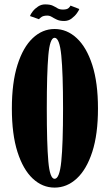

<svg xmlns="http://www.w3.org/2000/svg" viewBox="-20 -843 493 874"><path d="M228.5 11Q173 11 129 -30.2Q85 -71.5 59.5 -151.5Q34 -231.5 34 -349Q34 -467 59.5 -547.5Q85 -628 129 -669.5Q173 -711 228.5 -711Q284.5 -711 329.2 -669.5Q374 -628 400 -547.5Q426 -467 426 -349Q426 -231.5 400 -151.5Q374 -71.5 329.2 -30.2Q284.5 11 228.5 11ZM228.5 -29Q251 -29 259 -108.5Q267 -188 267 -349Q267 -510 259 -590.5Q251 -671 228.5 -671Q207 -671 200 -590.5Q193 -510 193 -349Q193 -188 200 -108.5Q207 -29 228.5 -29ZM272 -747.5Q251.5 -747.5 238.5 -753.8Q225.5 -760 215.8 -766Q206 -772 195.5 -772Q178 -772 169 -765.8Q160 -759.5 157.5 -755.5L116.5 -770Q119.5 -779 129.2 -791.5Q139 -804 153.5 -813.5Q168 -823 185 -823Q208 -823 220 -817.2Q232 -811.5 241.5 -805.5Q251 -799.5 266.5 -799.5Q284.5 -799.5 291.8 -806Q299 -812.5 301 -817.5L341 -802Q339.5 -796 330.2 -783Q321 -770 306.2 -758.8Q291.5 -747.5 272 -747.5Z"/></svg>

Font: Imbue 10pt Black
Style: Regular
Weight: 900
Designer: Tyler Finck
Foundry: Etcetera Type Company
Version: Version 1.102; ttfautohint (v1.8.3)